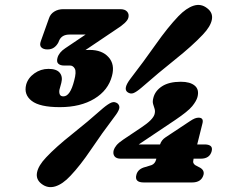

<svg xmlns="http://www.w3.org/2000/svg" viewBox="-20 -737 934 775"><path d="M552 -223.5Q598 -254 604 -276.5Q607 -288.5 604 -297.8Q601 -307 598 -317Q595 -327 599 -342Q606 -370.5 634.2 -388.8Q662.5 -407 710 -407Q747.5 -407 766.2 -391.2Q785 -375.5 777 -345Q772.5 -329 756 -308.5Q739.5 -288 687 -252.5L540 -154H626Q632 -172 648 -182.5L744.5 -246.5Q758.5 -256 766.5 -259Q774.5 -262 781.5 -262Q803.5 -262 797 -238L776 -154H806Q822 -154 830 -147.8Q838 -141.5 834.5 -127Q826.5 -96.5 790.5 -96.5H761.5L761 -94Q758.5 -83.5 760.8 -78.8Q763 -74 768 -70.5L782 -63Q806.5 -52 801.5 -31.5Q793 -0.5 755 -0.5H560.5Q522 -0.5 530.5 -31.5Q536.5 -55.5 567 -63L591.5 -70.5Q606 -76 610.5 -94L611 -96.5H467.5Q449.5 -96.5 442.2 -106.2Q435 -116 439 -131Q441.5 -139.5 449.8 -150Q458 -160.5 477.5 -173.5ZM551.5 -383.5Q530.5 -365.5 518.2 -361Q506 -356.5 494 -365.5Q476.5 -379.5 506 -418.5Q560 -488.5 608.5 -557.5Q657 -626.5 700.5 -672Q732 -704.5 761.5 -714Q791 -723.5 816 -704Q840.5 -685.5 835.2 -657.8Q830 -630 798.5 -597Q755.5 -551.5 687.8 -497.5Q620 -443.5 551.5 -383.5ZM396 -300.5Q417 -318 429.8 -323Q442.5 -328 454.5 -319.5Q464.5 -310.5 461 -298Q457.5 -285.5 441.5 -265Q391.5 -199 347.8 -134Q304 -69 264.5 -27.5Q233 6.5 202.8 15.5Q172.5 24.5 147.5 5Q124 -13 129.5 -41Q135 -69 166.5 -102Q206 -144 269.8 -194.5Q333.5 -245 396 -300.5ZM432 -430.5Q417 -372.5 361 -338.5Q305 -304.5 221.5 -304.5Q140.5 -304.5 108 -329.8Q75.5 -355 85.5 -395Q93 -422.5 118.8 -440.8Q144.5 -459 175.5 -459Q208.5 -459 221.2 -443.2Q234 -427.5 227.5 -402.5L220 -375Q218 -364.5 221.2 -356.2Q224.5 -348 236 -348Q263.5 -348 279.5 -412Q289 -447 282 -459.8Q275 -472.5 262.5 -472.5H238Q223.5 -472.5 215.5 -479.8Q207.5 -487 212 -503.5Q218 -525.5 243 -542L325.5 -597.5H260.5Q230.5 -597.5 219.5 -575L215.5 -565.5Q209 -553 198.2 -545.2Q187.5 -537.5 171.5 -537.5Q155 -537.5 146.8 -545.8Q138.5 -554 145 -571.5L178 -664Q183.5 -680.5 199 -690.2Q214.5 -700 236 -700H465.5Q484.5 -700 493.2 -690Q502 -680 498 -665Q493 -646 447.5 -617.5L325 -535Q333 -535.5 342 -535.5Q392 -535.5 418.2 -506.2Q444.5 -477 432 -430.5Z"/></svg>

Font: Fraunces 72pt SuperSoft Black
Style: Italic
Weight: 900
Italic angle: -16°
Version: Version 1.000;[b76b70a41]